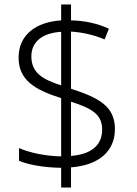

<svg xmlns="http://www.w3.org/2000/svg" viewBox="-20 -779 611 857"><path d="M253 -30V58H297V-32C416 -41 493 -100 493 -203C493 -306 419 -343 297 -383V-638C345 -635 398 -624 447 -603L466 -651C415 -674 359 -687 297 -688V-759H253V-688C141 -681 63 -624 63 -522C63 -421 136 -378 253 -341V-81C183 -82 110 -98 65 -118V-61C107 -44 174 -31 253 -30ZM253 -637V-398C171 -424 120 -454 120 -527C120 -595 172 -632 253 -637ZM297 -83V-325C391 -295 436 -268 436 -201C436 -128 384 -90 297 -83Z"/></svg>

Font: Noto Sans Devanagari UI Light
Style: Regular
Weight: 300
Designer: Jelle Bosma - Monotype Design Team
Foundry: Monotype Imaging Inc.
Version: Version 2.004